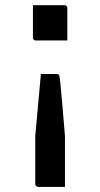

<svg xmlns="http://www.w3.org/2000/svg" viewBox="-20 -559 390 747"><path d="M139.1 -271.1H200.3Q203.3 -271.1 205.3 -270.6Q207.3 -270.1 208.3 -268.1Q210.3 -267.1 211.5 -261.2Q212.7 -255.3 215 -233.4Q217.4 -211.5 221.4 -163.6Q225.5 -115.8 232.8 -29.8V58.2Q232.8 86.2 232.8 112.7Q232.8 139.2 232.8 168.2Q211.2 168.2 185.3 168.2Q159.4 168.2 128.2 168.2Q125.2 168.2 122.7 166.7Q120.2 165.2 118.7 162.7Q117.2 160.2 117.2 157.2V-29.8Q120.8 -70.3 124.5 -110.4Q128.2 -150.4 131.8 -191Q135.5 -231.5 139.1 -271.1ZM108.1 -538.9Q130.2 -538.9 150.1 -538.9Q170 -538.9 189.6 -538.9Q209.3 -538.9 230.9 -538.9Q234.9 -538.9 236.9 -537.4Q238.9 -535.9 240.4 -533.9Q241.9 -531.9 241.9 -527.9V-401.5Q220.3 -401.5 200.6 -401.5Q181 -401.5 161.1 -401.5Q141.2 -401.5 119.1 -401.5Q116.1 -401.5 113.6 -403Q111.1 -404.5 109.6 -407Q108.1 -409.5 108.1 -412.5Z"/></svg>

Font: Recursive Sans Linear Light
Style: Regular
Weight: 300
Version: Version 1.085